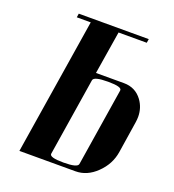

<svg xmlns="http://www.w3.org/2000/svg" viewBox="-127 -791 806 890"><g transform="rotate(20 275.5 -346.0)"><path d="M68.8 0 175.8 -672.9H106.9L109.9 -691.9H455.1L452.1 -672.9H313L278.8 -460.9H417Q473.6 -460.9 506.8 -416Q532.2 -380.9 532.2 -336.4Q532.2 -324.2 529.8 -308.1L505.9 -153.8Q496.1 -90.8 448.2 -44.9Q401.9 0 345.2 0ZM211.9 -38.1Q209 -19 278.8 -19Q348.1 -19 351.1 -38.1L412.1 -422.9Q415 -441.9 346.2 -441.9Q275.9 -441.9 272.9 -422.9Z"/></g></svg>

Font: Hjet
Style: Italic
Weight: 400
Designer: T. Christopher White
Version: Version 1.2